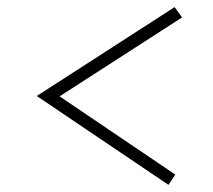

<svg xmlns="http://www.w3.org/2000/svg" viewBox="-20 -520 598 538"><path d="M452.1 -2 471.2 -30.8 147 -250 490.2 -471.2 469.2 -500 83 -251Z"/></svg>

Font: Comic Neue Angular Light
Style: Regular
Weight: 300
Designer: Craig Rozynski
Foundry: Craig Rozynski
Version: Version 2.003